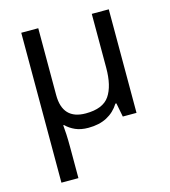

<svg xmlns="http://www.w3.org/2000/svg" viewBox="-114 -628 852 960"><g transform="rotate(-15 311.5 -148.0)"><path d="M538 -536V0H467L453 -72H448Q423 -32 383 -11Q343 10 287 10Q248 10 220 -2.5Q192 -15 172 -35H168Q170 -17 171.5 13Q173 43 173 84V240H85V-536H173V-190Q173 -63 293 -63Q382 -63 416 -113Q450 -163 450 -257V-536Z"/></g></svg>

Font: TSCustom
Style: Regular
Weight: 400
Designer: Monotype Design Team
Foundry: Monotype Imaging Inc.
Version: Version 2.004; ttfautohint (v1.8.3) -l 8 -r 50 -G 200 -x 14 